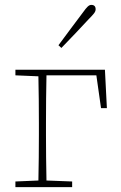

<svg xmlns="http://www.w3.org/2000/svg" viewBox="-20 -765 493 785"><path d="M43 -457V-480H409L417 -323H393L374 -457H170Q169 -416 168.5 -362Q168 -308 168 -261V-213Q168 -172 168.5 -120Q169 -68 170 -27L275 -23V0H43V-23L137 -27Q138 -68 138.5 -120Q139 -172 139 -213V-261Q139 -306 138.5 -359Q138 -412 137 -453ZM219 -580Q245 -615 271 -650Q297 -685 319 -714Q331 -731 338.5 -738Q346 -745 353 -745Q371 -745 371 -727Q371 -719 364.5 -710.5Q358 -702 343 -687Q320 -662 291 -631.5Q262 -601 231 -569Z"/></svg>

Font: Source Serif 4 SmText ExtraLight
Style: Regular
Weight: 200
Designer: Frank Grießhammer
Foundry: Adobe
Version: Version 4.005;hotconv 1.1.0;makeotfexe 2.6.0